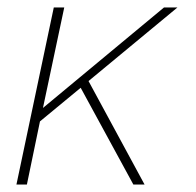

<svg xmlns="http://www.w3.org/2000/svg" viewBox="-20 -494 524 514"><path d="M24 0 124 -474H152L95 -205L419 -474H455L217 -277L367 0H337L196 -259L87 -169L52 0Z"/></svg>

Font: Kanit Thin
Style: Italic
Weight: 250
Italic angle: -12°
Designer: Katatrad Team
Foundry: CadsonDemak
Version: Version 2.000; ttfautohint (v1.8.3)